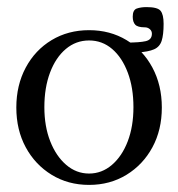

<svg xmlns="http://www.w3.org/2000/svg" viewBox="-20 -510 502 541"><path d="M231 11Q172 11 125.5 -17.5Q79 -46 52.5 -95Q26 -144 26 -207Q26 -270 52.5 -319.5Q79 -369 125.5 -397Q172 -425 231 -425Q290 -425 336.5 -397Q383 -369 409.5 -319.5Q436 -270 436 -207Q436 -144 409.5 -95Q383 -46 336.5 -17.5Q290 11 231 11ZM231 -21Q267 -21 295.5 -45.5Q324 -70 340 -112Q356 -154 356 -208Q356 -263 340 -305.5Q324 -348 296 -372Q268 -396 231 -396Q194 -396 165.5 -372Q137 -348 121 -305.5Q105 -263 105 -208Q105 -154 121.5 -112Q138 -70 166.5 -45.5Q195 -21 231 -21ZM319 -362V-390H336Q373 -390 390.5 -394Q408 -398 408 -415Q408 -423 402 -428Q396 -433 388 -433Q368 -433 361 -440.5Q354 -448 354 -463Q354 -482 365.5 -486Q377 -490 393 -490Q424 -490 432.5 -479.5Q441 -469 441 -443Q441 -412 435.5 -395Q430 -378 414 -371Q398 -364 367 -362Q361 -362 353 -362Q345 -362 335 -362Z"/></svg>

Font: Junicode VF
Style: Regular
Weight: 400
Designer: Peter S. Baker
Version: Version 2.213